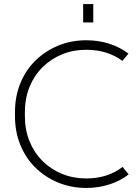

<svg xmlns="http://www.w3.org/2000/svg" viewBox="-20 -914 684 949"><path d="M406 15Q333 15 269 -11Q205 -37 156.5 -84Q108 -131 81 -196.5Q54 -262 54 -340V-360Q54 -438 81 -503.5Q108 -569 156.5 -616Q205 -663 269 -689Q333 -715 406 -715Q467 -715 520 -698Q573 -681 615 -649L585 -613Q511 -668 406 -668Q342 -668 287 -645.5Q232 -623 190.5 -582Q149 -541 126 -484.5Q103 -428 103 -360V-340Q103 -272 126 -215.5Q149 -159 190.5 -118Q232 -77 287 -54.5Q342 -32 406 -32Q512 -32 586 -89L616 -52Q575 -20 521 -2.5Q467 15 406 15ZM391 -803V-894H441V-803Z"/></svg>

Font: SUSE ExtraLight
Style: Regular
Weight: 250
Designer: Rene Bieder
Foundry: SUSE
Version: Version 1.000